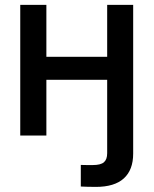

<svg xmlns="http://www.w3.org/2000/svg" viewBox="-20 -542 614 768"><path d="M363.3 205.6Q344.2 205.6 329.3 205.1Q314.5 204.6 303.2 204.1V117.7Q311.5 118.2 326.7 118.2Q341.8 118.2 351.6 118.2Q382.8 118.2 395.8 106.9Q408.7 95.7 408.7 70.8V0H512.7V72.3Q512.7 137.7 475.3 171.6Q438 205.6 363.3 205.6ZM434.1 -314.9V-222.7H138.7V-314.9ZM165.5 -522.5V0H61V-522.5ZM512.7 -522.5V0H408.7V-522.5Z"/></svg>

Font: Inter 28pt Medium
Style: Regular
Weight: 500
Designer: Rasmus Andersson
Foundry: rsms
Version: Version 4.001;git-66647c0bb